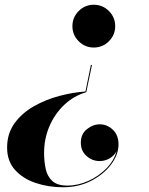

<svg xmlns="http://www.w3.org/2000/svg" viewBox="-20 -550 630 810"><path d="M344 -161Q290.5 -145.5 250.5 -107.2Q210.5 -69 188.2 -16.5Q166 36 166 95Q166 132 173 163.5Q180 195 201.2 214Q222.5 233 264.5 233Q309 233 352.8 213.2Q396.5 193.5 428.8 160.5Q461 127.5 471.5 88.5Q461.5 107 442.2 118.2Q423 129.5 400.5 129.5Q369 129.5 345 108Q321 86.5 321 52.5Q321 15 346.8 -5.2Q372.5 -25.5 400.5 -25.5Q432.5 -25.5 456.2 -2.5Q480 20.5 480 58.5Q480 102 448.8 143.8Q417.5 185.5 364.5 212.8Q311.5 240 246.5 240Q184.5 240 130.8 222Q77 204 43.5 167Q10 130 10 72.5Q10 13.5 41.2 -29.8Q72.5 -73 122.5 -101.5Q172.5 -130 230.2 -145.2Q288 -160.5 340.5 -164L363.5 -276H368ZM466 -439.5Q466 -402.5 439.5 -376Q413 -349.5 375.5 -349.5Q338.5 -349.5 312 -376Q285.5 -402.5 285.5 -439.5Q285.5 -477 312 -503.5Q338.5 -530 375.5 -530Q413 -530 439.5 -503.5Q466 -477 466 -439.5Z"/></svg>

Font: Bodoni* 36pt
Style: Bold Italic
Weight: 700
Italic angle: -13°
Version: Version 2.3